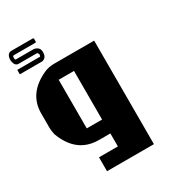

<svg xmlns="http://www.w3.org/2000/svg" viewBox="-160 -587 711 800"><g transform="rotate(-30 196.0 -187.0)"><path d="M23.4 -504.4H125.5Q129.9 -503.9 129.9 -499.5V-487.8Q129.9 -483.4 125.5 -483.4H21.5Q17.1 -481.9 17.1 -478.5V-468.8Q18.1 -463.9 21.5 -463.9H108.4Q134.3 -458.5 134.3 -435.5V-432.6Q134.3 -407.2 112.8 -401.9H4.4V-423.3H114.7Q117.2 -431.6 117.2 -432.6Q113.8 -442.4 110.4 -442.4H21.5Q4.4 -442.4 0 -468.8V-478.5Q3.4 -504.4 23.4 -504.4ZM151.9 -368.7H342.8V129.4H117.2V62.5H208V0H153.8Q46.4 0 4.4 -113.8Q0 -134.3 0 -146.5V-215.8Q0 -313 102.1 -358.9Q122.1 -368.7 151.9 -368.7ZM133.3 -301.3V-67.4H207V-301.3Z"/></g></svg>

Font: Aqlam Corner
Style: Regular
Weight: 400
Designer: Developer/ Husham Jawad
Version: Version 1.00;December 29, 2020;FontCreator 13.0.0.2683 32-bi